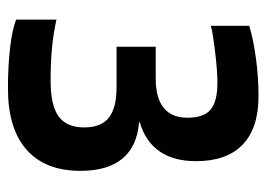

<svg xmlns="http://www.w3.org/2000/svg" viewBox="-116 -562 686 495"><g transform="rotate(90 227.5 -314.0)"><path d="M395 -476Q395 -418 369.5 -381.5Q344 -345 295 -331V-329Q357 -324 388.5 -286Q420 -248 420 -178Q420 -87 365.5 -39Q311 9 208 9Q149 9 102.5 3.5Q56 -2 30 -12V-116Q67 -108 103.5 -104.5Q140 -101 188 -101Q251 -101 279.5 -121.5Q308 -142 308 -188Q308 -231 283 -251Q258 -271 205 -271H100V-372H183Q232 -372 257.5 -392.5Q283 -413 283 -454Q283 -496 262 -513.5Q241 -531 193 -531Q160 -531 108.5 -524.5Q57 -518 46 -514V-613Q77 -623 127.5 -630Q178 -637 227 -637Q310 -637 352.5 -596Q395 -555 395 -476Z"/></g></svg>

Font: Blinker SemiBold
Style: Regular
Weight: 600
Designer: Juergen Huber
Foundry: supertype
Version: Version 1.015;PS 1.15;hotconv 1.0.88;makeotf.lib2.5.647800